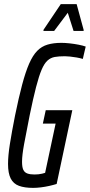

<svg xmlns="http://www.w3.org/2000/svg" viewBox="-20 -904 436 932"><path d="M141 8Q99 8 72 -2Q45 -12 32 -37.5Q19 -63 19 -108Q19 -148 28 -205Q37 -262 53 -343Q71 -431 87.5 -493Q104 -555 121.5 -595Q139 -635 160.5 -657Q182 -679 211 -687.5Q240 -696 278 -696Q296 -696 318.5 -693.5Q341 -691 361.5 -687Q382 -683 396 -678L382 -618Q369 -622 352 -625Q335 -628 319.5 -629.5Q304 -631 295 -631Q266 -631 246 -627.5Q226 -624 210.5 -610Q195 -596 182 -565.5Q169 -535 155 -481Q141 -427 124 -344Q107 -259 97 -204.5Q87 -150 87 -119Q87 -93 93 -80Q99 -67 112.5 -62Q126 -57 147 -57Q158 -57 167 -58Q176 -59 184.5 -61Q193 -63 199 -65L250 -304H188L202 -369H331L255 -11Q239 -6 219 -1.5Q199 3 178.5 5.5Q158 8 141 8ZM191 -754V-759L275 -884H352L386 -759V-754H337L309 -842L243 -754Z"/></svg>

Font: Saira UltraCondensed Medium
Style: Italic
Weight: 500
Width: 1
Italic angle: -12°
Designer: Hector Gatti with collaboration of the Omnibus-Type team
Foundry: Omnibus-Type
Version: Version 1.101